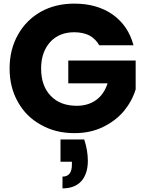

<svg xmlns="http://www.w3.org/2000/svg" viewBox="-20 -730 804 1060"><path d="M717 -480C717 -480 717 -480 717 -480C698 -552 660 -608 603 -649C545 -690 474 -710 390 -710C390 -710 390 -710 390 -710C321 -710 259 -695 205 -665C151 -634 109 -592 79 -538C48 -483 33 -421 33 -352C33 -352 33 -352 33 -352C33 -283 48 -221 79 -167C109 -113 151 -71 206 -41C260 -10 322 5 391 5C391 5 391 5 391 5C450 5 502 -6 549 -29C596 -52 634 -81 665 -118C695 -155 716 -194 729 -237C729 -237 729 -396 729 -396C729 -396 357 -396 357 -396C357 -396 357 -270 357 -270C357 -270 574 -270 574 -270C574 -270 574 -270 574 -270C561 -230 540 -199 511 -178C482 -157 446 -146 404 -146C404 -146 404 -146 404 -146C343 -146 295 -164 260 -201C225 -237 207 -287 207 -352C207 -352 207 -352 207 -352C207 -413 224 -461 257 -498C290 -534 335 -552 390 -552C390 -552 390 -552 390 -552C422 -552 450 -546 474 -534C497 -521 515 -503 528 -480C528 -480 717 -480 717 -480ZM445 40C445 40 314 40 314 40C314 40 314 163 314 163C314 163 377 163 377 163C377 163 377 179 377 179C377 179 377 179 377 179C377 223 360 245 325 245C325 245 325 310 325 310C325 310 325 310 325 310C371 310 406 296 430 269C453 242 465 205 465 158C465 158 465 158 465 158C465 119 458 80 445 40Z"/></svg>

Font: Girnar Poppins
Style: Bold
Weight: 500
Designer: Ninad Kale (Devanagari), Jonny Pinhorn (Latin)
Foundry: Indian Type Foundry
Version: ""